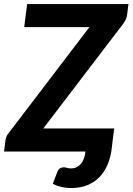

<svg xmlns="http://www.w3.org/2000/svg" viewBox="-39 -745 652 944"><path d="M592.5 -725 586 -672.5Q584.5 -661 579.5 -649.8Q574.5 -638.5 567 -628.5L174 -113.5H522.5L513 -39.5V-37L510 -12.5Q505 28 490.5 63Q476 98 451.8 123.8Q427.5 149.5 392.5 164.5Q357.5 179.5 311 179.5Q286.5 179.5 264.8 174.8Q243 170 220.5 159L242 102.5Q248 86.5 257 82Q266 77.5 274 77.5Q281.5 77.5 290 80.2Q298.5 83 310.5 83Q326 83 338.2 76.8Q350.5 70.5 359 60.2Q367.5 50 372.8 36.2Q378 22.5 380 7.5L381 0H-19L-12 -56Q-9 -77.5 6.5 -94.5L400.5 -611.5H80L94.5 -725Z"/></svg>

Font: Lato Heavy
Style: Italic
Weight: 800
Italic angle: -7°
Designer: Lukasz Dziedzic
Foundry: tyPoland Lukasz Dziedzic
Version: Version 2.007; 2014-02-27